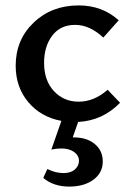

<svg xmlns="http://www.w3.org/2000/svg" viewBox="-20 -445 483 710"><path d="M424 -65Q360 1 269 6L249 63H252Q301 63 330.5 87.5Q360 112 360 152Q360 194 325.5 219.5Q291 245 236 245Q178 245 140 213L155 180Q185 195 215 195Q242 195 257 181.5Q272 168 272 150Q272 130 254 117Q236 104 207 104Q189 104 170 108L207 2Q131 -12 84.5 -67.5Q38 -123 38 -202Q38 -298 104.5 -361.5Q171 -425 271 -425Q358 -425 419 -370L362 -306Q312 -353 258 -353Q203 -353 173 -313Q143 -273 143 -213Q143 -147 179.5 -108Q216 -69 271 -69Q328 -69 378 -113Z"/></svg>

Font: EauTestText Semibold
Style: Regular
Weight: 600
Designer: Christian Thalmann (Catharsis Fonts)
Version: Version 0.001;PS 000.001;hotconv 1.0.88;makeotf.lib2.5.64775